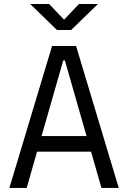

<svg xmlns="http://www.w3.org/2000/svg" viewBox="-20 -918 626 938"><path d="M25.9 0H110.4L161.1 -177.2H424.8L475.6 0H560.1L351.6 -693.4H234.4ZM183.1 -253.4 289.1 -623H296.9L402.8 -253.4ZM258.3 -771.5H327.6L458.5 -898.4H365.7L293 -821.8L220.2 -898.4H127.4Z"/></svg>

Font: Cascadia Mono PL SemiLight
Style: Regular
Weight: 350
Monospace: yes
Designer: Aaron Bell
Foundry: Saja Typeworks
Version: Version 2404.023